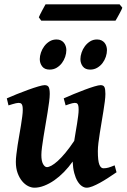

<svg xmlns="http://www.w3.org/2000/svg" viewBox="-20 -853 589 893"><path d="M522 -51.8Q502.4 -38.6 482.7 -25.6Q462.9 -12.7 444.6 -2.7Q426.3 7.3 410.4 13.7Q394.5 20 382.8 20Q372.1 20 361.1 12.7Q350.1 5.4 340.8 -9.8Q331.5 -24.9 325.4 -47.9Q319.3 -70.8 317.9 -101.6Q299.3 -75.2 277.6 -53Q255.9 -30.8 232.7 -14.6Q209.5 1.5 185.8 10.7Q162.1 20 140.1 20Q126 20 110.8 12.5Q95.7 4.9 83 -10.3Q70.3 -25.4 62 -47.9Q53.7 -70.3 53.7 -100.1Q53.7 -114.7 56.2 -135Q58.6 -155.3 62 -178Q65.4 -200.7 69.8 -224.6Q74.2 -248.5 77.6 -270.8Q81.1 -293 83.5 -311.3Q85.9 -329.6 85.9 -341.8Q85.9 -353 84.5 -359.6Q83 -366.2 80.3 -369.4Q77.6 -372.6 74 -373.5Q70.3 -374.5 65.9 -374.5Q61.5 -374.5 54 -372.8Q46.4 -371.1 38.6 -368.7Q29.8 -366.2 19.5 -362.8L11.7 -395.5Q32.2 -404.8 59.1 -415.5Q85.9 -426.3 111.6 -435.5Q137.2 -444.8 158 -450.9Q178.7 -457 187.5 -457Q201.7 -457 206.5 -447.8Q211.4 -438.5 211.4 -416Q211.4 -401.9 208.5 -379.2Q205.6 -356.4 201.2 -329.6Q196.8 -302.7 191.9 -273.9Q187 -245.1 182.6 -218.3Q178.2 -191.4 175.3 -168.7Q172.4 -146 172.4 -131.8Q172.4 -104 180.4 -89.8Q188.5 -75.7 198.2 -75.7Q206.5 -75.7 219.2 -82.5Q231.9 -89.4 248.3 -104Q264.6 -118.7 283.9 -141.8Q303.2 -165 325.2 -197.8Q328.1 -217.8 331.8 -238.3Q335.4 -258.8 338.4 -277.8Q341.3 -296.9 343.5 -313.5Q345.7 -330.1 345.7 -341.8Q345.7 -353 344.5 -359.6Q343.3 -366.2 340.8 -369.4Q338.4 -372.6 335.2 -373.5Q332 -374.5 327.6 -374.5Q323.2 -374.5 316.2 -372.8Q309.1 -371.1 302.2 -368.7Q293.9 -366.2 285.2 -362.8L276.4 -395.5Q296.9 -404.8 323 -415.5Q349.1 -426.3 373.8 -435.5Q398.4 -444.8 418.7 -450.9Q439 -457 447.8 -457Q461.4 -457 465.8 -447.8Q470.2 -438.5 470.2 -416Q470.2 -401.9 467.5 -380.9Q464.8 -359.9 460.9 -335.7Q457 -311.5 452.6 -285.4Q448.2 -259.3 444.3 -234.6Q440.4 -210 437.7 -188Q435.1 -166 435.1 -149.9Q435.1 -105.5 441.9 -87.9Q448.7 -70.3 460.9 -70.3Q473.6 -70.3 484.6 -73.5Q495.6 -76.7 513.2 -84ZM288.6 -620.1Q288.6 -605 283.2 -588.9Q277.8 -572.8 267.8 -559.6Q257.8 -546.4 243.4 -537.8Q229 -529.3 210.9 -529.3Q187.5 -529.3 176.3 -543.9Q165 -558.6 165 -578.1Q165 -592.3 170.4 -608.4Q175.8 -624.5 185.8 -637.9Q195.8 -651.4 210.2 -660.4Q224.6 -669.4 242.7 -669.4Q254.4 -669.4 262.9 -665.3Q271.5 -661.1 277.1 -654.3Q282.7 -647.5 285.6 -638.4Q288.6 -629.4 288.6 -620.1ZM477.5 -620.1Q477.5 -605 472.2 -588.9Q466.8 -572.8 456.8 -559.6Q446.8 -546.4 432.1 -537.8Q417.5 -529.3 399.4 -529.3Q376.5 -529.3 365.2 -543.9Q354 -558.6 354 -578.1Q354 -592.3 359.4 -608.4Q364.7 -624.5 374.8 -637.9Q384.8 -651.4 398.9 -660.4Q413.1 -669.4 431.2 -669.4Q442.9 -669.4 451.7 -665.3Q460.4 -661.1 466.1 -654.3Q471.7 -647.5 474.6 -638.4Q477.5 -629.4 477.5 -620.1ZM548.8 -817.4Q547.4 -812 543 -803.5Q538.6 -794.9 533.7 -785.9Q528.8 -776.9 524.2 -768.8Q519.5 -760.7 517.1 -756.8H171.9L160.6 -772.5Q162.6 -777.3 166.5 -785.6Q170.4 -793.9 175.3 -802.7Q180.2 -811.5 184.6 -819.8Q189 -828.1 191.9 -833H536.1Z"/></svg>

Font: Gentium Basic
Style: Bold Italic
Weight: 700
Italic angle: -8°
Designer: J. Victor Gaultney and Annie Olsen
Foundry: SIL International
Version: Version 1.102; 2013; Maintenance release